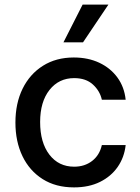

<svg xmlns="http://www.w3.org/2000/svg" viewBox="-20 -802 608 833"><path d="M301.1 11Q221.9 11 165 -25Q108 -61.1 77.4 -124.6Q46.9 -188.2 46.9 -270.2Q46.9 -353.7 78.1 -417.3Q109.4 -480.8 166.4 -516.7Q223.4 -552.6 300.1 -552.6Q362.2 -552.6 410.9 -529.7Q459.5 -506.7 489.5 -465.6Q519.5 -424.4 525.2 -369.3H421.9Q413.4 -407.7 383 -435.4Q352.6 -463.1 301.8 -463.1Q235.4 -463.1 194.8 -411.8Q154.1 -360.4 154.1 -272.7Q154.1 -183.6 194.2 -131.2Q234.4 -78.8 301.8 -78.8Q347.3 -78.8 379.6 -103.7Q411.9 -128.6 421.9 -172.6H525.2Q519.5 -119.7 490.8 -78.1Q462 -36.6 413.9 -12.8Q365.8 11 301.1 11ZM255.3 -618.3 338.4 -782H450.3L340.2 -618.3Z"/></svg>

Font: Inter Zeller Medium
Style: Regular
Weight: 500
Designer: Rasmus Andersson; Joe Bland
Foundry: zeller
Version: Version 3.015;git-dec3a8cb1